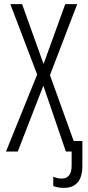

<svg xmlns="http://www.w3.org/2000/svg" viewBox="-20 -734 428 930"><path d="M289 176Q260 176 238 167V122Q259 131 279 131Q327 131 327 67V0H299L190 -319L66 0H9L160 -373L30 -714H87L191 -424L296 -714H354L222 -370L337 -51H379V69Q379 176 289 176Z"/></svg>

Font: Noto Sans ExtraCondensed Light
Style: Regular
Weight: 300
Width: 2
Designer: Monotype Design Team
Foundry: Monotype Imaging Inc.
Version: Version 2.013; ttfautohint (v1.8.4.7-5d5b)